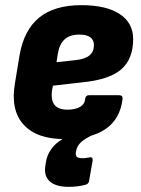

<svg xmlns="http://www.w3.org/2000/svg" viewBox="-20 -528 546 744"><path d="M230 11Q122 11 71 -45.5Q20 -102 38 -206L56 -315Q73 -412 132 -460Q191 -508 295 -508Q392 -508 444 -473.5Q496 -439 496 -377Q496 -299 449.5 -259Q403 -219 299 -209L185 -196L182 -180Q176 -141 191 -122Q206 -103 241 -103Q272 -103 290.5 -114Q309 -125 310 -145Q312 -159 324 -159H442Q456 -159 455 -145Q446 -67 389 -28Q332 11 230 11ZM199 -287 273 -295Q310 -299 327 -313.5Q344 -328 344 -353Q344 -373 330 -383.5Q316 -394 287 -394Q251 -394 230.5 -375.5Q210 -357 204 -319ZM246 196Q196 196 172.5 174.5Q149 153 156 113L158 100Q166 52 207 21Q248 -10 332 -30L345 -8Q309 9 294 23Q279 37 275 56L274 62Q272 74 277.5 79.5Q283 85 300 85Q308 85 314 84Q320 83 327 82Q333 80 336.5 83.5Q340 87 339 94L325 174Q323 185 311 188Q296 192 279.5 194Q263 196 246 196Z"/></svg>

Font: Sofia Sans Semi Condensed Black
Style: Italic
Weight: 900
Italic angle: -9°
Version: Version 4.100